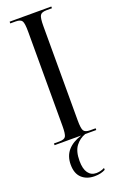

<svg xmlns="http://www.w3.org/2000/svg" viewBox="-179 -762 654 1043"><g transform="rotate(-20 148.5 -240.5)"><path d="M28 0V-10H59Q88 -10 96 -23.5Q104 -37 104 -83V-629Q104 -676 96 -690Q88 -704 59 -704H28V-714H269V-704H238Q209 -704 200.5 -690Q192 -676 192 -629V-83Q192 -37 200.5 -23.5Q209 -10 238 -10H269V0ZM176 233Q130 233 102 207Q74 181 74 130Q74 80 102 48Q130 16 182 0H205Q171 12 148.5 41.5Q126 71 126 127Q126 173 143 196.5Q160 220 190 220Q200 220 212.5 217.5Q225 215 238 208V219Q212 233 176 233Z"/></g></svg>

Font: Noto Serif Display ExtraCondensed
Style: Regular
Weight: 400
Width: 2
Designer: Monotype Design Team
Foundry: Monotype Imaging Inc.
Version: Version 2.009